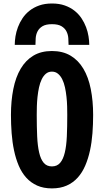

<svg xmlns="http://www.w3.org/2000/svg" viewBox="-20 -1051 589 1087"><path d="M273.9 15.6Q226.1 15.6 190.2 -0.5Q154.3 -16.6 128.4 -45.4Q102.5 -74.2 85.9 -113.5Q69.3 -152.8 59.6 -199Q49.8 -245.1 45.9 -296.4Q42 -347.7 42 -400.4Q42 -479.5 55.4 -546.9Q68.8 -614.3 97.2 -662.1Q125.5 -710 169.2 -736.1Q212.9 -762.2 273.9 -762.2Q335 -762.2 379.2 -736.1Q423.3 -710 451.9 -662.1Q480.5 -614.3 493.9 -546.9Q507.3 -479.5 507.3 -400.4Q507.3 -347.7 503.4 -296.4Q499.5 -245.1 489.5 -199Q479.5 -152.8 462.6 -113.5Q445.8 -74.2 419.9 -45.4Q394 -16.6 357.9 -0.5Q321.8 15.6 273.9 15.6ZM273.9 -108.9Q303.2 -108.9 320.6 -129.2Q337.9 -149.4 346.9 -187.3Q356 -225.1 358.4 -279.1Q360.8 -333 360.8 -400.4Q360.8 -423.8 360.1 -449.5Q359.4 -475.1 356.4 -502.7Q353.5 -530.3 347.9 -556.2Q342.3 -582 332.5 -601.8Q322.8 -621.6 308.3 -633.5Q293.9 -645.5 273.9 -645.5Q253.9 -645.5 239.7 -633.5Q225.6 -621.6 216.1 -601.8Q206.5 -582 200.9 -556.2Q195.3 -530.3 192.4 -502.7Q189.5 -475.1 188.7 -449.5Q188 -423.8 188 -400.4Q188 -333 190.4 -279.1Q192.9 -225.1 201.7 -187.3Q210.4 -149.4 227.5 -129.2Q244.6 -108.9 273.9 -108.9ZM63.5 -796.9Q63.5 -819.3 67.6 -845.2Q71.8 -871.1 81.5 -897.2Q91.3 -923.3 107.4 -947.5Q123.5 -971.7 147 -990.2Q170.4 -1008.8 201.9 -1020Q233.4 -1031.2 274.4 -1031.2Q315.4 -1031.2 346.9 -1020Q378.4 -1008.8 401.9 -990.2Q425.3 -971.7 441.4 -947.5Q457.5 -923.3 467.3 -897.2Q477.1 -871.1 481.2 -845Q485.4 -818.8 485.4 -796.9H368.2Q368.2 -814.5 366.7 -835Q365.2 -855.5 356.4 -873Q347.7 -890.6 328.6 -902.3Q309.6 -914.1 274.4 -914.1Q239.3 -914.1 220.2 -902.3Q201.2 -890.6 192.4 -873Q183.6 -855.5 182.1 -835Q180.7 -814.5 180.7 -796.9Z"/></svg>

Font: Francois One
Style: Regular
Weight: 400
Designer: Vernon Adams
Foundry: vernon adams
Version: Version 1.000